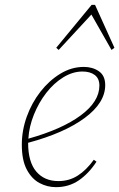

<svg xmlns="http://www.w3.org/2000/svg" viewBox="-20 -759 492 792"><path d="M320 -464Q280 -464 241 -440Q202 -416 171 -376Q140 -336 120 -286.5Q100 -237 97 -187Q236 -226 313 -283Q390 -340 390 -406Q390 -435 371 -449.5Q352 -464 320 -464ZM211 13Q175 13 143 -4Q111 -21 90.5 -59.5Q70 -98 70 -162Q70 -221 90.5 -278Q111 -335 147 -381Q183 -427 229 -455Q275 -483 326 -483Q362 -483 388 -465Q414 -447 414 -408Q414 -335 329.5 -272.5Q245 -210 96 -170Q96 -91 129.5 -51.5Q163 -12 221 -12Q265 -12 300.5 -34.5Q336 -57 367 -100L378 -92Q346 -43 305 -15Q264 13 211 13ZM440 -553 357 -699 222 -553 212 -562 358 -739H372L452 -562Z"/></svg>

Font: Source Serif Pro ExtraLight
Style: Italic
Weight: 200
Italic angle: -12°
Designer: Frank Grießhammer
Foundry: Adobe Systems Incorporated
Version: Version 3.001;hotconv 1.0.111;makeotfexe 2.5.65597